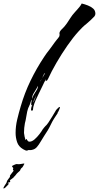

<svg xmlns="http://www.w3.org/2000/svg" viewBox="-74 -828 564 1095"><path d="M78 31Q73 31 68 28Q63 25 58 23Q32 8 23.5 -17.5Q15 -43 15 -70Q15 -108 24 -146Q33 -184 44 -221Q66 -297 100 -367.5Q134 -438 178 -504Q185 -515 192.5 -525Q200 -535 208 -545Q216 -555 223 -565.5Q230 -576 237 -585L251 -603Q255 -607 258 -611.5Q261 -616 264 -620Q266 -626 266 -629Q265 -632 265 -638Q265 -648 278 -661Q284 -667 288.5 -671.5Q293 -676 296 -680Q302 -687 307.5 -695Q313 -703 318 -711Q323 -719 328.5 -727Q334 -735 339 -742Q346 -750 353 -758.5Q360 -767 367 -774Q374 -782 380.5 -790Q387 -798 392 -808Q409 -804 427 -797Q445 -790 457.5 -779Q470 -768 470 -749Q470 -742 464 -734Q443 -712 419 -692Q406 -682 395 -671Q384 -660 374 -649Q343 -615 310 -567.5Q277 -520 248 -470Q219 -420 200 -378L195 -370L187 -365V-371L189 -378Q183 -368 178 -358Q173 -348 168 -337L147 -294Q138 -276 129.5 -257Q121 -238 116 -218Q115 -215 115 -211Q115 -206 114 -203Q114 -197 107 -197Q103 -197 103 -201Q103 -216 111 -232Q110 -231 109 -229.5Q108 -228 106 -227Q104 -231 104 -232V-233Q104 -246 108 -260Q103 -255 102 -250Q100 -243 97.5 -235.5Q95 -228 91 -220Q87 -213 85 -205.5Q83 -198 81 -191L75 -158Q74 -150 72 -141.5Q70 -133 68 -125Q63 -98 63 -74Q63 -72 63 -69Q63 -66 64 -63Q65 -60 65 -57Q65 -54 66 -50L69 -39Q70 -37 70 -34Q70 -31 71 -29Q73 -34 80 -35V-30Q84 -26 86 -23Q89 -20 94 -20Q108 -20 123 -33Q138 -46 151 -63Q164 -80 170 -91Q174 -96 178 -101Q182 -106 186 -110Q191 -114 194.5 -119Q198 -124 202 -129Q223 -161 241 -192Q243 -196 245 -199Q247 -202 249 -204L257 -212Q263 -218 265 -218Q268 -218 268 -214Q268 -213 263 -201Q258 -189 254 -184L255 -183Q244 -167 234 -151Q224 -135 216 -118Q208 -101 198.5 -85Q189 -69 178 -53Q168 -38 158 -20.5Q148 -3 136.5 10.5Q125 24 107 27Q105 28 102 28Q99 28 97 28H87Q83 31 78 31ZM153 -361Q157 -365 159.5 -369.5Q162 -374 164 -379Q169 -386 173 -393Q177 -400 181 -407H182L183 -411Q180 -411 175 -402Q173 -397 171 -392.5Q169 -388 167 -384L158 -369ZM121 -301Q109 -284 109 -264Q115 -284 126 -300L137 -317Q141 -324 143 -336L142 -337Q132 -318 121 -301ZM116 -243Q118 -247 118 -247Q123 -258 126.5 -268Q130 -278 131 -288Q130 -279 123 -264Q116 -251 116 -243ZM-52 247Q-56 247 -53.5 241Q-51 235 -38 216Q-36 213 -35.5 210Q-35 207 -34 204Q-30 199 -26 192.5Q-22 186 -18 182Q-16 180 -17 179Q-18 178 -18 176Q-16 171 -9 162.5Q-2 154 3 147Q4 144 1.5 142Q-1 140 0 136Q4 131 -1 127Q-6 123 -5 119Q-4 117 3.5 114Q11 111 12 110Q14 110 17 108.5Q20 107 25 108Q34 109 40 108Q46 107 53 106Q60 104 64 105Q66 106 64 108.5Q62 111 61 113Q60 115 59.5 117Q59 119 57 121Q53 128 51 128.5Q49 129 44 136Q43 138 41.5 142Q40 146 37 148L27 157L21 163Q20 164 20 164.5Q20 165 18 167Q10 178 5 181Q5 181 1 187Q-4 189 -6 191.5Q-8 194 -12 196Q-16 197 -18 203Q-20 204 -17.5 203.5Q-15 203 -16 205Q-16 205 -16 207.5Q-16 210 -18 212Q-19 213 -20 211.5Q-21 210 -22 211Q-23 210 -23.5 211.5Q-24 213 -26 213Q-33 220 -28 218Q-23 216 -24 217Q-23 221 -28.5 226.5Q-34 232 -36 234Q-45 245 -52 247Z"/></svg>

Font: Water Brush
Style: Regular
Weight: 400
Designer: Robert E. Leuschke
Foundry: Robert E. Leuschke
Version: Version 1.010; ttfautohint (v1.8.4.7-5d5b)